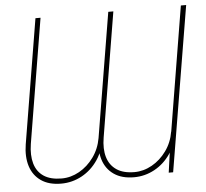

<svg xmlns="http://www.w3.org/2000/svg" viewBox="-52 -783 904 844"><g transform="rotate(-5 400.0 -361.0)"><path d="M674.8 -111.3 776.4 -727.5H799.8L678.7 0H659.2ZM685.5 -178.7H701.2Q695.8 -123 667.5 -81.3Q639.2 -39.6 596.7 -16.4Q554.2 6.8 505.9 6.8Q452.1 6.8 417.5 -17.1Q382.8 -41 369.6 -83Q356.4 -125 365.2 -178.7L456.1 -727.5H478.5L387.7 -178.7Q379.4 -129.4 390.1 -92.8Q400.9 -56.2 430.7 -35.9Q460.4 -15.6 509.8 -15.6Q549.8 -15.6 587.2 -36.6Q624.5 -57.6 651.1 -94.5Q677.7 -131.3 685.5 -178.7ZM365.2 -178.7H380.9Q375 -123 346.7 -81.3Q318.4 -39.6 275.9 -16.4Q233.4 6.8 184.6 6.8Q130.4 6.8 95.9 -17.1Q61.5 -41 48.3 -82.8Q35.2 -124.5 43.9 -178.7L134.8 -727.5H157.2L66.4 -178.7Q58.6 -129.4 69.1 -92.5Q79.6 -55.7 109.4 -35.6Q139.2 -15.6 188.5 -15.6Q229 -15.6 266.4 -36.6Q303.7 -57.6 330.3 -94.5Q356.9 -131.3 365.2 -178.7Z"/></g></svg>

Font: Inter 28pt Thin
Style: Italic
Weight: 250
Italic angle: -9.3988°
Designer: Rasmus Andersson
Foundry: rsms
Version: Version 4.001;git-66647c0bb